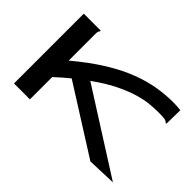

<svg xmlns="http://www.w3.org/2000/svg" viewBox="-106 -916 1212 1212"><g transform="rotate(45 500.0 -310.0)"><path d="M78 -623H229V-616Q223 -610 221.5 -603Q220 -596 220 -579V-346Q324 -433 414.5 -488.5Q505 -544 585 -574Q665 -604 735.5 -615.5Q806 -627 870 -627Q888 -627 906 -626Q924 -625 940 -623L938 -511V-501H931Q925 -507 918 -510.5Q911 -514 894 -515Q885 -516 873 -516Q861 -516 844 -516Q815 -516 773.5 -512Q732 -508 678.5 -492.5Q625 -477 557 -444Q489 -411 407 -352L961 0L767 7L313 -280Q267 -243 220 -199V0H78Z"/></g></svg>

Font: Inconsolata UltraExpanded ExtraBold
Style: Regular
Weight: 800
Width: 9
Monospace: yes
Designer: Raph Levien, Cyreal, Brenton Simpson
Foundry: Raph Levien, Cyreal, Google
Version: Version 3.001; ttfautohint (v1.8.2.53-6de2)